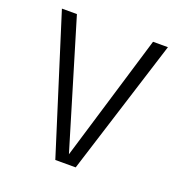

<svg xmlns="http://www.w3.org/2000/svg" viewBox="-111 -691 748 788"><g transform="rotate(20 263.0 -296.5)"><path d="M214.5 0H303.5L490.5 -593H425.5L259 -41L93 -593H27.5Z"/></g></svg>

Font: Anybody Light
Style: Regular
Weight: 300
Designer: Tyler Finck
Foundry: Etcetera Type Company
Version: Version 1.111; ttfautohint (v1.8.4)